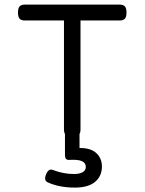

<svg xmlns="http://www.w3.org/2000/svg" viewBox="-20 -600 640 850"><path d="M263.2 -547.4V-26.9Q263.2 -9.8 271.2 -2.4Q279.3 4.9 299.3 4.9H300.3Q320.3 4.9 328.4 -2.4Q336.4 -9.8 336.4 -26.9V-547.4ZM90.3 -579.6Q73.7 -579.6 66.7 -571.5Q59.6 -563.5 59.6 -544.4Q59.6 -525.4 66.7 -517.3Q73.7 -509.3 90.3 -509.3H509.3Q525.9 -509.3 533 -517.3Q540 -525.4 540 -544.4Q540 -563.5 533 -571.5Q525.9 -579.6 509.3 -579.6ZM267.6 -13.7V86.4Q267.6 108.9 285.2 107.9Q325.2 105.5 342.5 113.3Q359.9 121.1 359.9 139.2Q359.9 154.3 345.7 162.4Q331.5 170.4 306.6 170.4Q260.7 170.4 212.4 151.9Q194.3 145.5 183.6 172.9Q173.3 198.7 190.9 207Q241.2 230.5 311.5 230.5Q370.6 230.5 400.9 205.1Q431.2 179.7 431.2 137.2Q431.2 100.6 406.2 77.6Q381.3 54.7 332 55.2V-13.7Z"/></svg>

Font: Courier Prime Code
Style: Regular
Weight: 400
Designer: Alan Dague-Greene
Foundry: Quote-Unquote Apps
Version: Version 3.18